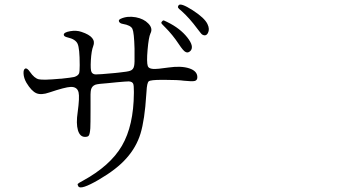

<svg xmlns="http://www.w3.org/2000/svg" viewBox="-20 -797 1540 848"><path d="M538.1 -97.7Q582 -146.5 600.6 -207Q619.1 -267.6 626 -378.9Q626 -383.8 627 -391.6Q628.9 -431.6 637.2 -438Q645.5 -444.3 694.3 -444.3Q702.1 -444.3 707 -444.3Q766.6 -444.3 793 -440.4Q829.1 -436.5 840.3 -439.5Q851.6 -442.4 851.6 -456.1Q851.6 -483.4 815.9 -495.1Q780.3 -506.8 725.6 -499Q673.8 -491.2 655.3 -492.7Q636.7 -494.1 632.8 -504.9Q627 -521.5 631.8 -577.1Q636.7 -632.8 644.5 -649.4Q656.2 -671.9 634.8 -693.4Q615.2 -713.9 580.1 -720.7Q542 -727.5 512.7 -713.9Q502 -709 505.9 -701.2Q509.8 -693.4 522.5 -691.4Q557.6 -685.5 564.9 -669.4Q572.3 -653.3 574.2 -582Q574.2 -574.2 574.2 -561.5Q575.2 -517.6 572.3 -505.9Q569.3 -489.3 554.7 -484.4Q544.9 -480.5 506.8 -476.6Q495.1 -475.6 488.3 -474.6Q416 -467.8 402.8 -468.3Q389.6 -468.8 384.3 -478.5Q378.9 -488.3 381.3 -530.8Q383.8 -573.2 391.6 -592.8Q408.2 -633.8 339.8 -656.2Q317.4 -664.1 289.6 -659.2Q261.7 -654.3 261.7 -643.6Q261.7 -635.7 278.3 -631.8Q313.5 -624 322.8 -603.5Q332 -583 332 -510.7Q332 -509.8 332 -507.8Q332 -479.5 329.1 -472.7Q324.2 -461.9 307.6 -457Q294.9 -454.1 249 -449.2Q246.1 -449.2 245.1 -449.2Q170.9 -442.4 151.4 -446.8Q131.8 -451.2 112.3 -479.5Q99.6 -498 91.3 -494.1Q83 -490.2 84 -471.7Q85 -452.1 96.7 -431.6Q119.1 -394.5 140.6 -385.3Q162.1 -376 198.2 -388.7Q267.6 -412.1 292 -413.1Q321.3 -414.1 327.1 -388.7Q332 -367.2 323.2 -302.7Q315.4 -251 324.2 -221.7Q333 -192.4 355.5 -192.4Q368.2 -192.4 372.1 -198.2Q377 -205.1 378.9 -230.5Q379.9 -250 379.9 -311.5Q379.9 -323.2 379.9 -342.8Q378.9 -387.7 381.8 -400.4Q385.7 -417 401.4 -422.9Q413.1 -426.8 456.1 -429.7Q474.6 -431.6 485.4 -432.6Q489.3 -432.6 495.1 -433.6Q538.1 -437.5 548.8 -437.5Q564.5 -436.5 568.4 -426.8Q571.3 -419.9 571.3 -392.6Q571.3 -387.7 571.3 -385.7Q570.3 -242.2 518.6 -153.3Q466.8 -64.5 344.7 2Q326.2 11.7 323.7 15.1Q321.3 18.6 326.2 26.4Q336.9 43 416.5 -3.4Q496.1 -49.8 538.1 -97.7ZM821.3 -572.3Q838.9 -591.8 807.1 -631.8Q775.4 -671.9 719.7 -699.2L717.8 -700.2Q706.1 -706.1 703.1 -707Q699.2 -707 695.3 -702.1Q691.4 -697.3 692.9 -694.3Q694.3 -691.4 706.1 -679.7Q708 -677.7 710 -675.8Q742.2 -643.6 769.5 -602.5Q790 -571.3 799.8 -567.4Q810.5 -561.5 821.3 -572.3ZM896.5 -690.4Q883.8 -717.8 830.6 -752Q777.3 -786.1 768.6 -773.4Q764.6 -767.6 766.6 -763.2Q768.6 -758.8 781.2 -749Q816.4 -717.8 852.5 -668.9Q870.1 -645.5 873 -644.5Q889.6 -634.8 898.4 -651.4Q907.2 -668 896.5 -690.4Z"/></svg>

Font: Bpmf GenWan Min R
Style: R
Weight: 400
Foundry: But Ko
Version: Version 1.320